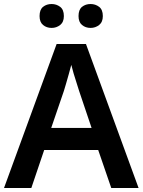

<svg xmlns="http://www.w3.org/2000/svg" viewBox="-20 -936 711 956"><path d="M534 0 469 -189H200L136 0H0L262 -717H408L670 0ZM374 -483Q370 -497 362 -521Q354 -545 346.5 -570.5Q339 -596 335 -613Q330 -593 322.5 -567Q315 -541 308.5 -518Q302 -495 298 -483L235 -299H436ZM177 -856Q177 -888 194.5 -902Q212 -916 237 -916Q261 -916 279.5 -902Q298 -888 298 -856Q298 -826 279.5 -811.5Q261 -797 237 -797Q212 -797 194.5 -811.5Q177 -826 177 -856ZM371 -856Q371 -888 388.5 -902Q406 -916 431 -916Q455 -916 473.5 -902Q492 -888 492 -856Q492 -826 473.5 -811.5Q455 -797 431 -797Q406 -797 388.5 -811.5Q371 -826 371 -856Z"/></svg>

Font: Noto Sans Devanagari SemiBold
Style: Regular
Weight: 600
Version: Version 2.003